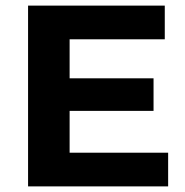

<svg xmlns="http://www.w3.org/2000/svg" viewBox="-20 -664 659 684"><path d="M579 -120V0H80V-644H567V-524H228V-385H527V-269H228V-120Z"/></svg>

Font: Montserrat Ace
Style: Bold
Weight: 700
Designer: Julieta Ulanovsky
Foundry: Julieta Ulanovsky
Version: Version 1